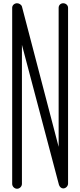

<svg xmlns="http://www.w3.org/2000/svg" viewBox="-20 -1174 494 1182"><path d="M369 -1154C353 -1154 341 -1142 341 -1126V-270L115 -1134C111 -1146 97 -1154 85 -1154C69 -1154 55 -1142 55 -1126V-44V-42C55 -26 69 -12 85 -12C101 -12 115 -26 115 -42V-44V-898L343 -36C347 -24 357 -14 369 -14C385 -14 399 -28 399 -44V-1126C399 -1142 385 -1154 369 -1154Z"/></svg>

Font: bauhaus_2017
Style: _regular
Weight: 400
Version: Version 1.0